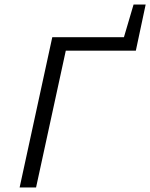

<svg xmlns="http://www.w3.org/2000/svg" viewBox="-20 -821 658 841"><path d="M66 0 209 -658H281L138 0ZM230 -599 242 -658H569L575 -599ZM514 -628 565 -801H618L575 -599Z"/></svg>

Font: Ysabeau
Style: Italic
Weight: 400
Italic angle: -12°
Designer: Christian Thalmann (Catharsis Fonts)
Version: Version 2.000;gftools[0.9.27.dev2+g8671c4b]